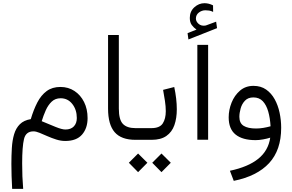

<svg xmlns="http://www.w3.org/2000/svg" viewBox="-20 -887 1855 1218"><path d="M175.3 -131.3Q192.9 -190.9 216.8 -237.1Q240.7 -283.2 276.1 -309.3Q311.5 -335.4 363.3 -335.4Q413.6 -335.4 452.4 -309.8Q491.2 -284.2 513.4 -239.7Q535.6 -195.3 535.6 -137.7Q535.6 -73.7 500.5 -33.2Q465.3 7.3 394 7.3Q365.7 7.3 336.7 -2Q307.6 -11.2 280.5 -23.2Q253.4 -35.2 231 -44.4Q208.5 -53.7 192.4 -53.7Q144 -53.7 132.3 -5.1Q120.6 43.5 120.6 149.9Q120.6 197.8 122.1 231.9Q123.5 266.1 127 311H57.1Q54.7 267.6 53.5 229.7Q52.2 191.9 52.2 153.3Q52.2 99.6 55.2 51.3Q58.1 2.9 69.6 -35.6Q81.1 -74.2 106.2 -99.1Q131.3 -124 175.3 -131.3ZM467.3 -138.2Q467.3 -190.9 438.7 -227.3Q410.2 -263.7 364.7 -263.7Q330.6 -263.7 307.9 -242.2Q285.2 -220.7 270.3 -187.3Q255.4 -153.8 244.6 -118.2Q292.5 -98.1 332.8 -81.8Q373 -65.4 395 -65.4Q429.7 -65.4 448.5 -85.2Q467.3 -105 467.3 -138.2Z M665.5 -665H733.9V-198.2Q733.9 -127.4 759.8 -100.8Q785.6 -74.2 838.9 -74.2H855.5V0H838.9Q749.5 0 707.5 -48.3Q665.5 -96.7 665.5 -198.2Z M835 -74.2H940.9Q993.2 -74.2 1012.5 -104Q1031.7 -133.8 1031.7 -181.6Q1031.7 -211.4 1026.4 -246.8Q1021 -282.2 1014.6 -316.9L1085.4 -335Q1101.6 -258.8 1101.6 -193.8Q1101.6 -136.7 1086.2 -93Q1070.8 -49.3 1035.6 -24.7Q1000.5 0 941.9 0H835ZM1004.4 86.9 1063.5 145.5 1004.4 205.1 945.8 145.5ZM856 86.9 915 145.5 856 205.1 797.4 145.5Z M1226.6 -699.2Q1209 -711.4 1196.5 -728.3Q1184.1 -745.1 1184.1 -773.4Q1184.1 -814.5 1212.6 -840.6Q1241.2 -866.7 1277.3 -866.7Q1304.7 -866.7 1331.5 -853L1332 -811.5Q1318.4 -818.4 1306.2 -820.1Q1293.9 -821.8 1282.7 -821.8Q1260.3 -821.8 1241.5 -807.4Q1222.7 -793 1222.7 -768.6Q1223.1 -750.5 1239.7 -735.8Q1256.3 -721.2 1281.7 -724.6Q1283.2 -724.6 1289.1 -726.6L1351.1 -749.5L1356.9 -708.5L1175.3 -636.7L1169.9 -676.8ZM1300.3 -602.5V-0.5H1231.9V-602.5Z M1763.7 -76.2Q1763.7 64.9 1687.3 147.7Q1610.8 230.5 1462.9 260.3L1438.5 196.3Q1554.2 171.9 1618.2 120.4Q1682.1 68.8 1694.3 -13.7Q1674.3 -7.3 1648.9 -2.7Q1623.5 2 1601.6 2Q1518.6 2 1474.6 -33.4Q1430.7 -68.8 1430.7 -142.6Q1430.7 -189.9 1449 -235.8Q1467.3 -281.7 1502.4 -312Q1537.6 -342.3 1587.9 -342.3Q1634.8 -342.3 1668 -319.1Q1701.2 -295.9 1722.4 -257.6Q1743.7 -219.2 1753.7 -171.9Q1763.7 -124.5 1763.7 -76.2ZM1604 -71.8Q1626.5 -71.8 1650.1 -75.7Q1673.8 -79.6 1696.3 -85.9Q1693.4 -138.2 1681.6 -179.4Q1669.9 -220.7 1647.2 -244.9Q1624.5 -269 1587.4 -269Q1553.7 -269 1534.2 -248.5Q1514.6 -228 1506.6 -199.2Q1498.5 -170.4 1498.5 -145.5Q1498.5 -105.5 1525.9 -88.6Q1553.2 -71.8 1604 -71.8Z"/></svg>

Font: Vazirmatn FD NL Light
Style: Regular
Weight: 300
Designer: Saber Rastikerdar
Foundry: Saber Rastikerdar
Version: Version 33.003